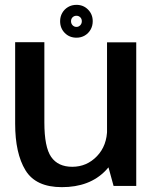

<svg xmlns="http://www.w3.org/2000/svg" viewBox="-20 -767 644 792"><path d="M448.5 0H542V-592.5H421.5V-98.5ZM163 -593H42.5V-257Q42.5 -134.5 85 -64.8Q127.5 5 235 5Q349.5 5 415.2 -63Q481 -131 481 -205L422 -236Q422 -166.5 380 -122.8Q338 -79 278 -79Q219.5 -79 191.2 -119.5Q163 -160 163 -262ZM295.5 -611.5Q314.5 -611.5 329.8 -620.5Q345 -629.5 353.8 -645Q362.5 -660.5 362.5 -679.5Q362.5 -708 343.2 -727.5Q324 -747 295.5 -747Q276 -747 260.8 -738Q245.5 -729 236.8 -713.8Q228 -698.5 228 -679.5Q228 -650.5 247.2 -631Q266.5 -611.5 295.5 -611.5ZM295.5 -656Q286 -656 279.5 -662.8Q273 -669.5 273 -679.5Q273 -689.5 279.5 -695.8Q286 -702 295.5 -702Q304.5 -702 311 -695.8Q317.5 -689.5 317.5 -679.5Q317.5 -669.5 311 -662.8Q304.5 -656 295.5 -656Z"/></svg>

Font: Anybody UltraCondensed Thin Medium
Style: Regular
Weight: 500
Version: Version 1.111